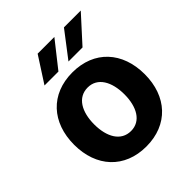

<svg xmlns="http://www.w3.org/2000/svg" viewBox="-209 -889 1032 1032"><g transform="rotate(-45 307.0 -373.0)"><path d="M306.8 10.7C472.3 10.7 575.3 -102.6 575.3 -270.6C575.3 -439.6 472.3 -552.6 306.8 -552.6C141.3 -552.6 38.4 -439.6 38.4 -270.6C38.4 -102.6 141.3 10.7 306.8 10.7ZM151.3 -608.7H257.1L373.2 -755.7H246.1ZM192.1 -271.7C192.1 -366.8 231.2 -437.1 307.5 -437.1C382.5 -437.1 421.5 -366.8 421.5 -271.7C421.5 -176.5 382.5 -106.5 307.5 -106.5C231.2 -106.5 192.1 -176.5 192.1 -271.7ZM333.5 -608.7H440.3L573.9 -755.7H446Z"/></g></svg>

Font: GiG Sans
Style: Bold
Weight: 700
Designer: Andreas Faust
Version: Version 1.100;FEAKit 1.0